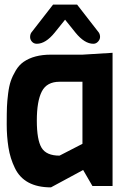

<svg xmlns="http://www.w3.org/2000/svg" viewBox="-20 -803 574 829"><path d="M261 -718 216 -662Q177 -614 139 -614Q126 -614 118 -623Q110 -632 110 -643Q110 -654 115 -662L209 -783H313L407 -662Q412 -654 412 -643.5Q412 -633 403.5 -623.5Q395 -614 383 -614Q345 -614 306 -662ZM466 0H379L339 -69L200 6Q84 6 44 -78Q24 -119 16.5 -166.5Q9 -214 9 -265.5Q9 -317 10 -341.5Q11 -366 15 -398.5Q19 -431 26.5 -453Q34 -475 48 -498.5Q62 -522 82 -536Q127 -567 199 -567H336L466 -575ZM336 -182V-450H237Q182 -450 160.5 -408Q139 -366 139 -282.5Q139 -199 159.5 -165Q180 -131 237 -131Z"/></svg>

Font: Viga
Style: Regular
Weight: 400
Designer: Oscar Yáñez
Foundry: Fontstage
Version: Version 1.001